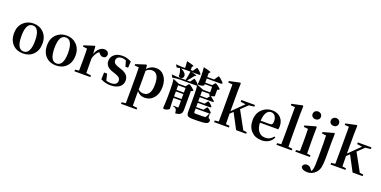

<svg xmlns="http://www.w3.org/2000/svg" viewBox="-15 -1999 6769 3414"><g transform="rotate(20 3369.5 -292.0)"><path d="M118 -59C167 -9 232 16 311 16C390 16 454 -9 503 -59C555 -111 581 -181 581 -269C581 -356 554 -425 500 -478C450 -527 387 -551 311 -551C235 -551 172 -526 121 -477C68 -425 41 -356 41 -269C41 -181 67 -111 118 -59ZM311 -21C225 -21 182 -103 182 -268C182 -432 225 -514 311 -514C352 -514 384 -494 406 -453C429 -411 440 -349 440 -268C440 -186 429 -124 406 -82C384 -41 352 -21 311 -21Z M743 -59C792 -9 857 16 936 16C1015 16 1079 -9 1128 -59C1180 -111 1206 -181 1206 -269C1206 -356 1179 -425 1125 -478C1075 -527 1012 -551 936 -551C860 -551 797 -526 746 -477C693 -425 666 -356 666 -269C666 -181 692 -111 743 -59ZM936 -21C850 -21 807 -103 807 -268C807 -432 850 -514 936 -514C977 -514 1009 -494 1031 -453C1054 -411 1065 -349 1065 -268C1065 -186 1054 -124 1031 -82C1009 -41 977 -21 936 -21Z M1584 0V-31L1492 -43C1491 -119 1490 -183 1490 -235V-324C1510 -391 1540 -440 1580 -471L1591 -459C1605 -442 1617 -431 1628 -424C1641 -415 1655 -411 1670 -411C1713 -411 1736 -436 1739 -487C1728 -530 1698 -551 1649 -551C1618 -551 1588 -538 1559 -513C1528 -486 1505 -449 1490 -402L1481 -541L1467 -550L1275 -489V-464L1354 -456C1357 -413 1358 -364 1358 -307V-235C1358 -181 1357 -116 1356 -40L1283 -31V0Z M1966 16C2038 16 2095 0 2136 -32C2175 -63 2195 -104 2195 -156C2195 -195 2183 -228 2160 -254C2137 -281 2099 -304 2047 -321L1995 -337C1958 -349 1932 -363 1917 -378C1903 -391 1896 -409 1896 -431C1896 -480 1935 -512 2000 -512C2027 -512 2052 -506 2076 -494L2107 -386H2158L2165 -506C2108 -536 2052 -551 1997 -551C1930 -551 1878 -535 1840 -502C1803 -471 1785 -431 1785 -381C1785 -306 1831 -254 1924 -225L1979 -207C2017 -194 2044 -180 2059 -165C2073 -150 2080 -132 2080 -109C2080 -53 2038 -23 1958 -23C1925 -23 1896 -28 1871 -39L1843 -160H1785L1781 -30C1839 1 1901 16 1966 16Z M2554 260V230L2468 220C2467 124 2466 56 2466 16V-53C2506 -7 2555 16 2613 16C2681 16 2737 -10 2781 -61C2827 -114 2850 -184 2850 -271C2850 -357 2829 -426 2787 -477C2748 -526 2697 -551 2634 -551C2566 -551 2509 -525 2464 -474L2457 -540L2443 -550L2253 -489V-464L2334 -456C2336 -408 2337 -358 2337 -306V16C2337 57 2336 125 2335 221L2259 230V260ZM2568 -48C2529 -48 2495 -60 2468 -85V-443C2502 -474 2538 -489 2575 -489C2664 -489 2709 -415 2709 -268C2709 -121 2662 -48 2568 -48Z M3221 90C3273 86 3308 74 3326 53C3341 36 3348 8 3348 -32V-378C3366 -381 3379 -388 3387 -399C3387 -414 3295 -484 3282 -484C3278 -484 3271 -478 3262 -466C3258 -461 3255 -458 3253 -455L3232 -426H3105L2984 -477C2993 -424 2997 -356 2997 -272V-152C2996 -73 2993 0 2988 67C2988 78 2998 87 3014 87C3034 87 3054 82 3074 72C3092 63 3103 54 3106 45C3103 12 3101 -32 3100 -88V-158H3241V-42C3241 -30 3235 -24 3224 -24C3198 -25 3172 -27 3145 -28V-15C3174 -10 3194 1 3206 18C3214 31 3219 55 3221 90ZM3645 78C3721 78 3774 72 3804 61C3832 51 3846 34 3846 9C3846 -12 3835 -24 3806 -37L3802 -115H3792C3777 -75 3765 -49 3755 -38C3750 -32 3741 -29 3729 -29C3720 -28 3695 -28 3656 -28H3571C3540 -28 3534 -32 3534 -51V-115H3788C3803 -115 3811 -120 3814 -130C3814 -145 3739 -207 3726 -207C3722 -207 3714 -199 3703 -184C3700 -179 3698 -176 3696 -174L3673 -142H3534V-223H3762C3778 -223 3786 -228 3787 -239C3787 -254 3718 -312 3705 -312C3701 -312 3694 -305 3685 -292C3681 -287 3678 -284 3676 -281L3655 -251H3534V-329H3773C3787 -329 3795 -334 3798 -345C3784 -358 3761 -377 3729 -403C3721 -410 3716 -414 3714 -416C3729 -419 3743 -422 3758 -427C3772 -432 3779 -435 3780 -438V-560C3798 -563 3811 -570 3819 -581C3819 -596 3731 -660 3718 -660C3714 -660 3707 -654 3698 -643C3694 -638 3691 -635 3689 -633L3668 -606H3537V-684H3802C3818 -684 3827 -689 3830 -700C3830 -715 3741 -794 3728 -794C3724 -794 3715 -784 3702 -765C3699 -760 3696 -756 3694 -753L3667 -713H3537V-789L3554 -800C3564 -807 3563 -813 3550 -820C3533 -828 3489 -840 3419 -855C3426 -812 3429 -757 3429 -689V-635C3428 -599 3426 -570 3423 -547C3423 -534 3431 -527 3446 -527C3466 -527 3487 -531 3508 -538C3527 -545 3537 -551 3537 -556V-578H3678V-473H3547L3416 -525C3425 -472 3429 -404 3429 -320V-23C3429 57 3452 78 3547 78ZM3100 -281H3241V-187H3100ZM3100 -397H3241V-310H3100ZM3534 -444H3678V-415H3695C3698 -415 3702 -415 3705 -415L3660 -357H3534ZM2955 -489C3008 -498 3058 -502 3105 -503H3402C3416 -503 3424 -508 3426 -519C3426 -534 3348 -605 3335 -605C3331 -605 3324 -597 3313 -582C3309 -576 3306 -571 3304 -568L3280 -532H3219C3254 -569 3286 -609 3317 -652L3335 -659C3346 -664 3347 -669 3338 -674C3325 -681 3294 -689 3244 -700H3382C3396 -700 3404 -705 3407 -716C3407 -731 3328 -803 3315 -803C3310 -803 3302 -794 3290 -775C3287 -770 3284 -767 3283 -765L3259 -728H3218V-791L3233 -801C3242 -808 3241 -814 3229 -820C3212 -828 3170 -839 3103 -854C3108 -823 3111 -781 3111 -728H3055C3010 -729 2971 -732 2939 -736L2965 -686C3018 -695 3068 -699 3115 -700H3224C3215 -638 3205 -582 3193 -532H3062C3010 -533 2966 -536 2929 -540ZM3109 -536C3128 -541 3140 -553 3146 -572C3152 -593 3147 -614 3132 -636C3113 -662 3081 -683 3036 -700L3026 -696C3049 -645 3059 -599 3054 -556C3071 -538 3090 -531 3109 -536Z M4206 0V-31L4135 -39C4133 -96 4132 -162 4132 -235L4189 -289L4342 0H4532V-31L4464 -39L4280 -374L4404 -492L4504 -503V-535H4246V-503L4342 -489L4132 -282V-651L4136 -810L4122 -819L3921 -776V-748L4002 -742V-235C4002 -182 4001 -117 4000 -40L3925 -31V0Z M4827 16C4926 16 5002 -30 5042 -113L5022 -127C4984 -76 4934 -50 4872 -50C4821 -50 4780 -68 4749 -103C4715 -141 4697 -197 4695 -270H5041C5046 -286 5048 -307 5048 -332C5048 -396 5028 -448 4989 -489C4949 -530 4895 -551 4828 -551C4754 -551 4691 -526 4640 -477C4584 -424 4556 -354 4556 -268C4556 -179 4582 -109 4633 -58C4682 -9 4746 16 4827 16ZM4695 -307C4698 -376 4711 -429 4736 -465C4757 -498 4785 -514 4819 -514C4880 -514 4923 -461 4923 -381C4923 -354 4919 -336 4912 -325C4903 -313 4888 -307 4866 -307Z M5395 0V-31L5318 -39C5316 -103 5315 -168 5315 -235V-651L5319 -810L5305 -819L5104 -776V-748L5185 -742V-235C5185 -168 5184 -103 5182 -40L5105 -31V0Z M5738 0V-31L5671 -39C5670 -115 5669 -180 5669 -235V-385L5671 -541L5657 -550L5454 -493V-466L5535 -458C5537 -408 5538 -357 5538 -306V-235C5538 -181 5537 -116 5536 -40L5463 -31V0ZM5521 -736C5521 -639 5679 -639 5679 -736C5679 -780 5644 -811 5600 -811C5556 -811 5521 -780 5521 -736Z M5786 271C5847 271 5900 248 5943 201C5969 172 5987 138 5996 97C6005 57 6010 -5 6010 -89V-385L6014 -541L6000 -550L5797 -493V-466L5877 -458C5877 -456 5877 -453 5877 -448C5880 -391 5881 -343 5881 -303V-102C5881 -94 5881 -82 5881 -66C5881 10 5880 63 5879 93C5877 140 5872 173 5864 194C5859 207 5853 217 5844 226L5822 195C5801 162 5772 146 5735 146C5716 146 5700 152 5687 163C5672 174 5664 190 5661 209C5676 250 5717 271 5786 271ZM5865 -736C5865 -638 6021 -638 6021 -736C6021 -780 5988 -811 5943 -811C5899 -811 5865 -780 5865 -736Z M6410 0V-31L6339 -39C6337 -96 6336 -162 6336 -235L6393 -289L6546 0H6736V-31L6668 -39L6484 -374L6608 -492L6708 -503V-535H6450V-503L6546 -489L6336 -282V-651L6340 -810L6326 -819L6125 -776V-748L6206 -742V-235C6206 -182 6205 -117 6204 -40L6129 -31V0Z"/></g></svg>

Font: AllPunType Bold
Style: Regular
Weight: 700
Version: 1.0